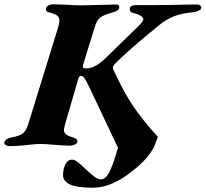

<svg xmlns="http://www.w3.org/2000/svg" viewBox="-67 -675 958 895"><path d="M227 142Q227 111 238.5 90Q250 69 268 69Q280 69 294.5 80Q309 91 333 114Q357 137 373.5 149Q390 161 403 161Q425 161 441 130.5Q457 100 472 50L483 14L343 -282Q325 -321 312 -321Q302 -321 299 -311L237 -98Q231 -74 231 -69Q231 -57 240.5 -49Q250 -41 274 -34Q285 -30 289.5 -26.5Q294 -23 294 -16Q294 -7 282.5 -1.5Q271 4 259 4Q232 4 172 -1Q162 -2 148.5 -3Q135 -4 119 -4Q105 -4 67 0Q19 6 -24 6Q-33 6 -41 0.5Q-49 -5 -47 -12Q-41 -29 -15 -34Q25 -41 40 -53.5Q55 -66 65 -97L205 -551Q210 -569 210 -579Q210 -594 199 -602.5Q188 -611 160 -618Q147 -621 147 -633Q147 -642 156.5 -648.5Q166 -655 180 -655L244 -653Q284 -650 319 -650Q338 -650 394 -652Q454 -654 475 -654Q489 -654 489 -643Q489 -632 481.5 -627Q474 -622 461 -618Q416 -606 400 -593Q384 -580 375 -550L320 -372Q319 -369 319 -365Q319 -360 322.5 -358Q326 -356 335 -356Q377 -356 426 -405L573 -548Q589 -564 595 -571.5Q601 -579 601 -586Q601 -594 588 -602Q575 -610 560 -613Q547 -615 542.5 -619.5Q538 -624 538 -633Q538 -642 545 -646.5Q552 -651 562 -651H642L736 -652Q806 -654 849 -654Q871 -654 871 -639Q871 -631 858.5 -625Q846 -619 835 -618Q782 -614 745 -599.5Q708 -585 674 -557Q535 -444 472 -381Q459 -368 459 -359Q459 -355 462 -349Q508 -249 552 -183Q596 -117 669 -37L657 -5Q646 26 616 61Q586 96 547 124Q505 159 458.5 179.5Q412 200 366 200Q292 200 259.5 185Q227 170 227 142Z"/></svg>

Font: EB Garamond ExtraBold
Style: Italic
Weight: 800
Italic angle: -17.2°
Designer: Georg Duffner and Octavio Pardo
Foundry: Georg Duffner
Version: Version 1.000